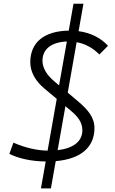

<svg xmlns="http://www.w3.org/2000/svg" viewBox="-20 -870 626 1046"><path d="M203.1 156.2H257.3L283.7 7.8C418.9 -3.4 494.6 -66.9 494.6 -171.9C494.6 -231 458.5 -272.5 405.3 -317.9L349.1 -365.2L397.5 -640.1C441.9 -632.3 483.9 -610.8 521.5 -573.2L568.4 -620.6C527.8 -664.6 473.1 -691.4 408.2 -700.2L434.6 -849.6H380.4L354.5 -703.1C221.2 -701.2 145 -639.6 145 -530.8C145 -476.1 174.8 -427.2 220.7 -388.7L289.1 -331.5L239.3 -49.3C179.7 -50.3 116.2 -65.4 53.2 -92.8L30.8 -31.7C84.5 -5.4 152.3 8.8 229 9.8ZM301.8 -404.8 276.4 -426.3C237.8 -459 211.4 -496.6 211.4 -539.1C211.4 -602.5 259.8 -640.6 344.2 -644ZM293.9 -51.8 336.4 -291.5 369.6 -263.7C404.3 -233.9 428.7 -203.1 428.7 -160.6C428.7 -100.1 380.4 -62 293.9 -51.8Z"/></svg>

Font: Cascadia Mono NF Light
Style: Italic
Weight: 300
Italic angle: -10°
Monospace: yes
Designer: Aaron Bell
Foundry: Saja Typeworks
Version: Version 2404.023